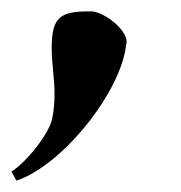

<svg xmlns="http://www.w3.org/2000/svg" viewBox="-37 -173 319 338"><path d="M-17 129 -8 145C73 118 176 -11 185 -94L186 -99C186 -122 145 -153 123 -153C70 -153 54 -145 54 -88C54 -61 59 -35 59 -8C59 6 58 21 55 35C50 63 7 115 -17 129Z"/></svg>

Font: KpRoman
Style: SemiboldItalic
Weight: 600
Italic angle: -11°
Version: Version 0.66